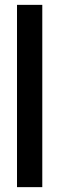

<svg xmlns="http://www.w3.org/2000/svg" viewBox="-20 -770 244 790"><path d="M154 0H50V-750H154Z"/></svg>

Font: Edgecutting Lite Sharp
Style: Medium
Weight: 500
Designer: RandomMaerks (Nguyen Gia Bao)
Version: Version 1.0